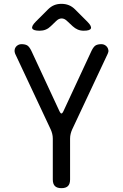

<svg xmlns="http://www.w3.org/2000/svg" viewBox="-20 -970 640 1000"><path d="M300 10Q277 10 266 -1Q255 -12 255 -35V-248Q255 -261 252 -273Q249 -285 244 -296L59 -690Q55 -700 56 -709Q57 -718 62 -725Q67 -732 75 -736Q83 -740 91 -740Q110 -740 121 -734Q132 -728 143 -706L290 -390Q295 -379 300 -379Q305 -379 310 -390L457 -706Q468 -728 479 -734Q490 -740 509 -740Q517 -740 525 -736Q533 -732 538 -725Q543 -718 544.5 -709Q546 -700 541 -690L356 -296Q351 -285 348 -273Q345 -261 345 -248V-35Q345 -12 334 -1Q323 10 300 10ZM187 -810Q153 -810 148 -822Q143 -834 167 -858L230 -921Q245 -936 262 -943Q279 -950 300 -950Q321 -950 338.5 -943Q356 -936 371 -921L435 -857Q458 -834 453.5 -822Q449 -810 416 -810Q399 -810 385 -816Q371 -822 359 -833L330 -860Q316 -874 301 -874Q286 -874 272 -860L245 -834Q233 -822 218.5 -816Q204 -810 187 -810Z"/></svg>

Font: Maple Mono Normal
Style: Regular
Weight: 400
Monospace: yes
Designer: subframe7536
Version: Version 7.000